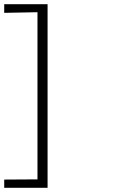

<svg xmlns="http://www.w3.org/2000/svg" viewBox="-311 -763 656 912"><path d="M-85 -743V129H-291V90L-133 89V-705L-291 -702V-743Z"/></svg>

Font: GFS Complutum
Style: Regular
Weight: 400
Designer: George D. Matthiopoulos
Foundry: George D. Matthiopoulos
Version: Version 1.000